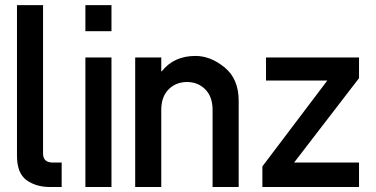

<svg xmlns="http://www.w3.org/2000/svg" viewBox="-20 -731 1471 751"><path d="M46.4 -122.1V-710.9H148.4V-130.4Q148.4 -95.2 186.5 -95.2H221.2V0.5H176.3Q120.6 0.5 83.5 -26.6Q46.4 -53.7 46.4 -122.1Z M314 0.5V-506.3H416V0.5ZM314 -608.9V-710.9H416V-608.9Z M508.8 0.5V-506.3H610.8V-452.1H612.8Q660.2 -512.2 744.6 -512.2Q803.7 -512.2 858.6 -467.3Q913.6 -422.4 913.6 -336.4V0.5H811.5V-301.3Q811.5 -352.5 783 -381.3Q754.4 -410.2 711.9 -410.2Q668 -410.2 639.4 -381.3Q610.8 -352.5 610.8 -301.3V0.5Z M1006.3 0.5V-80.1L1260.3 -416H1020.5V-506.3H1384.3V-425.3L1130.4 -95.2H1384.3V0.5Z"/></svg>

Font: Alte DIN 1451 Mittelschrift
Style: Regular
Weight: 400
Designer: Peter Wiegel
Foundry: Peter Wiegel
Version: Version 1.002 September 20, 2019